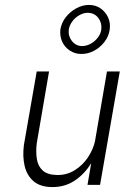

<svg xmlns="http://www.w3.org/2000/svg" viewBox="-20 -750 530 779"><path d="M335 0H386L466 -460H414ZM129 -168 179 -460H129L77 -162Q71 -115 80 -76.5Q89 -38 116.5 -14.5Q144 9 193 9Q244 9 283.5 -17.5Q323 -44 349.5 -87Q376 -130 385 -179H366Q358 -143 336.5 -111Q315 -79 282.5 -59Q250 -39 210 -40Q172 -41 153 -58.5Q134 -76 129.5 -105Q125 -134 129 -168ZM225 -631Q222 -604 232 -581.5Q242 -559 263 -545Q284 -531 310 -531Q337 -531 361.5 -544Q386 -557 403.5 -579.5Q421 -602 425 -629Q429 -657 418.5 -679.5Q408 -702 388 -716Q368 -730 341 -730Q315 -730 290 -716.5Q265 -703 247.5 -681Q230 -659 225 -631ZM259 -630Q262 -648 274 -664Q286 -680 304 -689.5Q322 -699 338 -698Q364 -697 379 -677Q394 -657 391 -631Q389 -613 376.5 -597Q364 -581 347 -572Q330 -563 312 -563Q287 -564 271.5 -584Q256 -604 259 -630Z"/></svg>

Font: Jost Light
Style: Italic
Weight: 300
Italic angle: -5°
Version: Version 3.710